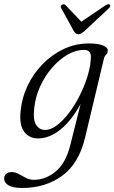

<svg xmlns="http://www.w3.org/2000/svg" viewBox="-76 -662 554 930"><path d="M336 5Q306 130.5 225 189.5Q144 248.5 31.5 248.5Q-13 248.5 -34.5 235.8Q-56 223 -56 203Q-56 189 -46 180.2Q-36 171.5 -19 171.5Q-1.5 171.5 15.2 181Q32 190.5 49.8 199.8Q67.5 209 88.5 209Q145 209 194 168.5Q243 128 265 39L314.5 -158.5Q269.5 -76.5 216.2 -34Q163 8.5 108.5 8.5Q65.5 8.5 41 -24Q16.5 -56.5 24 -126Q30 -189 58 -247.5Q86 -306 131 -352Q176 -398 233.2 -424.8Q290.5 -451.5 354.5 -451.5Q400 -451.5 423.5 -441.5Q447 -431.5 446 -416.5Q445.5 -404 437.8 -397Q430 -390 427 -376.5ZM89.5 -135.5Q83.5 -79.5 99.8 -56Q116 -32.5 142 -32.5Q170 -32.5 200.2 -55.5Q230.5 -78.5 259 -116.2Q287.5 -154 310.5 -200Q333.5 -246 348 -293.2Q362.5 -340.5 364 -381.5Q366.5 -420.5 331 -420.5Q291.5 -420.5 251.2 -397.2Q211 -374 176.2 -334Q141.5 -294 118.2 -243Q95 -192 89.5 -135.5ZM334 -512.5Q325 -504.5 318.2 -500.2Q311.5 -496 303.5 -496Q290.5 -496 281 -512.5L221 -621.5Q214.5 -633 224 -639Q233 -645 242 -636.5L318 -557L435.5 -636.5Q450.5 -645.5 456 -639Q462.5 -632.5 451 -621.5Z"/></svg>

Font: Fraunces 72pt Soft Light
Style: Italic
Weight: 300
Italic angle: -16°
Version: Version 1.000;[b76b70a41]